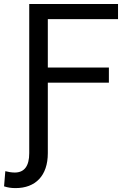

<svg xmlns="http://www.w3.org/2000/svg" viewBox="-36 -731 643 964"><path d="M510.7 -392.1H204.1V-634.8H556.6V-710.9H110.8V38.1C110.8 102.5 86.4 135.3 38.1 135.3C22 135.3 2.4 131.8 -9.3 128.4L-15.6 204.6C3.9 210.9 21 213.4 42 213.4C142.1 213.4 204.1 151.4 204.1 38.1V-315.9H510.7Z"/></svg>

Font: Bert Sans
Style: Regular
Weight: 400
Designer: Christian Robertson (Google), Cristiano Sobral
Foundry: Google, Cristiano Sobral
Version: Version 3.101